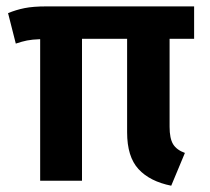

<svg xmlns="http://www.w3.org/2000/svg" viewBox="-20 -563 655 598"><path d="M584.6 -543.1V-442.1H508.2V-168.2Q508.2 -131.8 519.2 -113.8Q530.3 -95.9 555.9 -86.7L513.3 15.4Q446.7 2.1 411.3 -36.4Q375.9 -74.9 375.9 -150.8V-442.1H235.4V0H105.1V-441Q79.5 -440 64.1 -436.9Q48.7 -433.8 29.2 -427.2L5.1 -522.1Q29.7 -532.3 56.4 -537.7Q83.1 -543.1 125.1 -543.1Z"/></svg>

Font: Fira Code SemiBold
Style: Regular
Weight: 600
Designer: Carrois Corporate, Edenspiekermann AG, Nikita Prokopov
Foundry: Carrois Corporate, Edenspiekermann AG, Nikita Prokopov
Version: Version 6.002